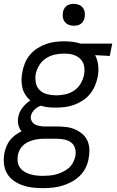

<svg xmlns="http://www.w3.org/2000/svg" viewBox="-40 -757 610 999"><path d="M182 222Q154 222 126.5 218.5Q99 215 74.5 206Q50 197 29 181.5Q8 166 -4.5 143.5Q-17 121 -19.5 93.5Q-22 66 -17 38Q-13 21 -6 3.5Q1 -14 12.5 -28.5Q24 -43 40 -54.5Q56 -66 72 -74Q60 -88 55.5 -107.5Q51 -127 55 -148Q59 -173 76.5 -196Q94 -219 118 -234Q103 -247 92 -264Q81 -281 76.5 -300.5Q72 -320 72 -341.5Q72 -363 77 -385Q81 -408 90.5 -430.5Q100 -453 116.5 -472.5Q133 -492 155 -506Q177 -520 200 -528Q223 -536 246.5 -539Q270 -542 293 -542Q315 -542 337 -539.5Q359 -537 379 -530H544L531 -466L455 -470Q468 -445 471 -415Q474 -385 468 -355Q463 -331 453 -308.5Q443 -286 427 -266.5Q411 -247 389 -233Q367 -219 344 -211Q321 -203 297.5 -200Q274 -197 251 -197Q230 -197 210.5 -199Q191 -201 173 -207Q163 -204 155 -199Q147 -194 140 -187Q133 -180 128 -172Q123 -164 121 -155Q118 -142 123.5 -130Q129 -118 139 -111.5Q149 -105 161.5 -102.5Q174 -100 187 -99H257Q281 -99 305 -96Q329 -93 350 -84Q371 -75 388.5 -60Q406 -45 415 -24.5Q424 -4 425 20Q426 44 421 69Q417 93 405 117Q393 141 373.5 159.5Q354 178 330 190.5Q306 203 281.5 210Q257 217 232 219.5Q207 222 182 222ZM252 -261Q275 -261 299 -266Q323 -271 344.5 -285Q366 -299 379 -321Q392 -343 397 -366Q401 -387 398.5 -407.5Q396 -428 384.5 -443Q373 -458 355 -466.5Q337 -475 317 -477L293 -478Q270 -478 246 -473Q222 -468 200 -454Q178 -440 164.5 -418Q151 -396 146 -373Q142 -349 146.5 -326Q151 -303 166.5 -288Q182 -273 205 -267Q228 -261 252 -261ZM182 158Q199 158 216.5 156.5Q234 155 251 150.5Q268 146 285 138Q302 130 316 118.5Q330 107 339 90.5Q348 74 352 57Q356 36 351 16.5Q346 -3 331.5 -14.5Q317 -26 297.5 -30.5Q278 -35 257 -35H184Q171 -35 157 -33Q143 -31 129.5 -27Q116 -23 103 -16.5Q90 -10 79.5 0Q69 10 62.5 23Q56 36 53 49Q50 67 52 83.5Q54 100 63 113.5Q72 127 85.5 135.5Q99 144 115 149Q131 154 147.5 156Q164 158 182 158ZM344 -623Q330 -623 317.5 -628Q305 -633 297 -643.5Q289 -654 287 -668Q285 -682 288 -696Q290 -705 295 -713.5Q300 -722 308 -727.5Q316 -733 325.5 -735Q335 -737 344 -737Q358 -737 370.5 -732Q383 -727 391 -716.5Q399 -706 401 -692Q403 -678 400 -664Q398 -655 393 -646.5Q388 -638 380 -632.5Q372 -627 362.5 -625Q353 -623 344 -623Z"/></svg>

Font: Lode
Style: Italic
Weight: 400
Italic angle: -11°
Monospace: yes
Designer: Belleve Invis
Foundry: Belleve Invis
Version: Version 29.2.0; ttfautohint (v1.8.3)